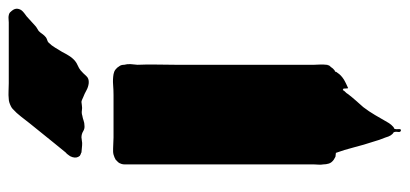

<svg xmlns="http://www.w3.org/2000/svg" viewBox="-274 -532 958 449"><g transform="rotate(-90 204.5 -307.0)"><path d="M278 -51Q278 -49 278.5 -39Q279 -29 278 -22V-20Q277 -20 277 -18Q277 -17 276.5 -16.5Q276 -16 276 -15Q275 -15 275 -14.5Q275 -14 275 -14Q275 -14 273 -12Q269 -6 266 -4Q264 -2 262 -2Q262 1 259 4Q254 12 243 19Q239 21 235.5 23Q232 25 227 27Q226 27 225 28Q224 29 223 28Q222 19 222.5 18.5Q223 18 219 16Q217 20 214.5 22Q212 24 209 29Q202 38 194.5 46.5Q187 55 179 64Q169 77 160.5 91.5Q152 106 144 120Q142 124 137.5 129.5Q133 135 128 137Q127 141 127.5 147Q128 153 124 152Q120 151 121 145Q122 139 120 135Q112 131 108 116Q105 109 102.5 101.5Q100 94 98 87Q91 66 85 42.5Q79 19 72 0L63 -1Q59 -3 56 -5Q49 -10 47 -16.5Q45 -23 45 -30Q44 -35 44.5 -40.5Q45 -46 45 -51V-493Q45 -498 46 -501Q48 -507 50 -509L56 -515Q61 -518 68 -520Q72 -521 75 -521Q78 -521 82 -521Q89 -521 95.5 -520.5Q102 -520 108 -520H207Q219 -520 231.5 -521Q244 -522 256 -520Q268 -518 275 -506Q278 -502 278 -495Q280 -488 279.5 -480Q279 -472 278 -464Q279 -442 278.5 -417Q278 -392 278 -374ZM404 -758Q413 -748 406 -736Q403 -732 399 -729Q395 -726 391 -723Q385 -718 380 -713Q375 -708 369 -703Q367 -701 363.5 -699Q360 -697 357 -695Q353 -691 350 -686.5Q347 -682 342 -678Q339 -676 335.5 -675Q332 -674 330 -672Q323 -665 318 -656.5Q313 -648 308 -640Q304 -632 299 -624Q294 -616 287 -610Q282 -606 276 -603.5Q270 -601 265 -597Q258 -591 252 -584Q246 -577 235 -578Q226 -579 218 -583.5Q210 -588 202 -591Q200 -592 196.5 -593.5Q193 -595 191 -595Q189 -595 187 -594.5Q185 -594 183 -594Q177 -593 171 -594Q165 -595 159 -593Q153 -592 147.5 -590Q142 -588 136 -588Q129 -587 122.5 -591Q116 -595 108 -595Q107 -595 104.5 -594.5Q102 -594 100 -594Q96 -593 89.5 -593.5Q83 -594 73 -595Q72 -595 72 -596Q69 -596 67 -598Q66 -598 65 -599Q59 -606 62 -616Q64 -622 66 -624Q70 -630 73 -632L95 -659L141 -716Q149 -726 157 -736.5Q165 -747 175 -756Q177 -758 181 -760Q191 -765 198 -765Q207 -766 216.5 -765.5Q226 -765 235 -765H377Q381 -765 385.5 -765.5Q390 -766 394 -765Q400 -764 403 -759Q404 -759 404 -758.5Q404 -758 404 -758Z"/></g></svg>

Font: Rubik Wet Paint
Style: Regular
Weight: 400
Designer: Hubert and Fischer, NaN
Foundry: Hubert and Fischer, NaN
Version: Version 2.200